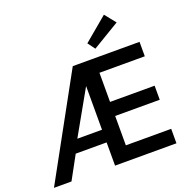

<svg xmlns="http://www.w3.org/2000/svg" viewBox="-153 -1032 1143 1174"><g transform="rotate(-20 419.0 -445.0)"><path d="M362 -660H474.5L458.5 -151H196L113.5 0H-0.5ZM236.5 -233.5H404V-523L402.5 -527.5ZM397 -660H796.5V-566H501.5V-376.5H791.5V-285H501.5V-94H796.5V0H397ZM528.5 -713 493.5 -760.5 648.5 -890.5 705.5 -819.5Z"/></g></svg>

Font: League Spartan Thin Medium
Style: Regular
Weight: 500
Version: Version 2.002